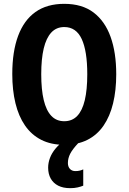

<svg xmlns="http://www.w3.org/2000/svg" viewBox="-20 -745 670 1001"><path d="M586 -358Q586 -274 569.5 -206Q553 -138 519.5 -89.5Q486 -41 435 -15.5Q384 10 315 10Q246 10 195 -16Q144 -42 110.5 -90.5Q77 -139 60.5 -207Q44 -275 44 -359Q44 -476 74.5 -558Q105 -640 165 -682.5Q225 -725 315 -725Q408 -725 467.5 -680Q527 -635 556.5 -553Q586 -471 586 -358ZM195 -358Q195 -278 208 -223.5Q221 -169 247.5 -141Q274 -113 315 -113Q356 -113 382.5 -140.5Q409 -168 422 -222.5Q435 -277 435 -358Q435 -479 406 -541.5Q377 -604 315 -604Q274 -604 247.5 -575.5Q221 -547 208 -492.5Q195 -438 195 -358ZM334 105Q334 124 344.5 135.5Q355 147 373 147Q386 147 396 144.5Q406 142 414 138V223Q402 228 385 232Q368 236 346 236Q309 236 283.5 223Q258 210 244.5 186Q231 162 231 129Q231 104 240.5 78.5Q250 53 270 29Q290 5 321 -16L389 0Q358 33 346 56.5Q334 80 334 105Z"/></svg>

Font: Noto Sans Display Condensed
Style: Bold
Weight: 700
Width: 3
Designer: Monotype Design Team
Foundry: Monotype Imaging Inc.
Version: Version 2.003